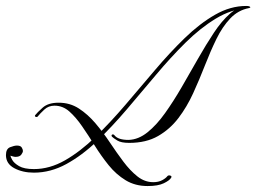

<svg xmlns="http://www.w3.org/2000/svg" viewBox="-90 -567 861 645"><path d="M738 -545Q738 -545 745 -543.5Q752 -542 747 -540Q710 -533 683.5 -505Q657 -477 637 -436Q617 -395 598.5 -347.5Q580 -300 559 -254Q538 -208 509.5 -170.5Q481 -133 441 -110Q401 -87 344 -87Q317 -87 304 -95Q291 -103 286 -108Q283 -113 287 -115Q291 -117 295 -112Q307 -97 342 -97Q375 -98 405.5 -122.5Q436 -147 464.5 -187Q493 -227 520.5 -274.5Q548 -322 575 -369.5Q602 -417 628.5 -457Q655 -497 682.5 -521Q710 -545 738 -545ZM107 -222Q145 -222 175 -202.5Q205 -183 230.5 -153Q256 -123 279 -88.5Q302 -54 324.5 -24Q347 6 371.5 25.5Q396 45 425 45Q442 45 454.5 38.5Q467 32 473 24Q477 21 482.5 23Q488 25 485 30Q480 39 460.5 48.5Q441 58 406 58Q364 58 332 38.5Q300 19 275 -12Q250 -43 228.5 -77.5Q207 -112 186 -142.5Q165 -173 143 -192.5Q121 -212 93 -212Q73 -212 59 -199Q45 -186 36 -175Q34 -173 30 -174.5Q26 -176 28 -180Q35 -189 53.5 -205.5Q72 -222 107 -222ZM737 -547Q748 -547 750.5 -543.5Q753 -540 742 -540Q687 -536 635 -504.5Q583 -473 533 -423.5Q483 -374 434 -315.5Q385 -257 335.5 -199Q286 -141 236 -93Q186 -45 133 -16Q80 13 24 13Q-14 13 -42 -2Q-70 -17 -70 -46Q-70 -67 -56 -72.5Q-42 -78 -33 -78Q-21 -78 -17 -71.5Q-13 -65 -13 -60Q-13 -55 -18.5 -47.5Q-24 -40 -38 -40Q-42 -40 -48.5 -42Q-55 -44 -55 -44Q-55 -41 -49 -30Q-43 -19 -26 -9Q-9 1 24 1Q77 1 128.5 -28.5Q180 -58 230.5 -107Q281 -156 331 -214.5Q381 -273 430.5 -331.5Q480 -390 530.5 -439Q581 -488 632.5 -517.5Q684 -547 737 -547Z"/></svg>

Font: Kapakana
Style: Regular
Weight: 400
Designer: Kousuke Nagai
Version: Version 1.002